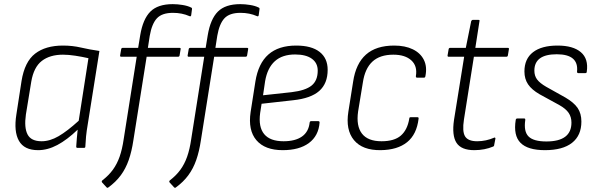

<svg xmlns="http://www.w3.org/2000/svg" viewBox="-20 -714 2883 927"><path d="M164 11Q97 11 71.5 -34Q46 -79 59 -161L84 -323Q99 -416 149.5 -455Q200 -494 284 -494Q330 -494 370.5 -484.5Q411 -475 460 -468L404 -116Q398 -81 395.5 -55.5Q393 -30 392 -6Q392 0 385 0H354Q348 0 348 -6Q349 -26 351 -46.5Q353 -67 355 -88Q304 -39 257 -14Q210 11 164 11ZM181 -32Q221 -32 263 -56.5Q305 -81 360 -131L407 -433Q376 -440 343.5 -445Q311 -450 284 -450Q221 -450 182 -420Q143 -390 131 -320L105 -161Q96 -98 113 -65Q130 -32 181 -32Z M694 -483H846Q854 -483 852 -476L847 -446Q846 -440 839 -440H688L624 -37Q616 17 601.5 58.5Q587 100 563 132.5Q539 165 503 191Q499 195 494 190L473 167Q469 162 474 157Q505 133 525 105.5Q545 78 557.5 42.5Q570 7 577 -41L640 -440H565Q559 -440 560 -447L565 -476Q566 -483 573 -483H647L657 -544Q670 -622 706 -658Q742 -694 814 -694Q837 -694 861.5 -690Q886 -686 902 -678Q908 -676 907 -670L903 -640Q901 -633 895 -636Q877 -644 857 -648Q837 -652 815 -652Q762 -652 737.5 -625.5Q713 -599 703 -541ZM1020 -483H1172Q1180 -483 1178 -476L1173 -446Q1172 -440 1165 -440H1014L950 -37Q942 17 927.5 58.5Q913 100 889 132.5Q865 165 829 191Q825 195 820 190L799 167Q795 162 800 157Q831 133 851 105.5Q871 78 883.5 42.5Q896 7 903 -41L966 -440H891Q885 -440 886 -447L891 -476Q892 -483 899 -483H973L983 -544Q996 -622 1032 -658Q1068 -694 1140 -694Q1163 -694 1187.5 -690Q1212 -686 1228 -678Q1234 -676 1233 -670L1229 -640Q1227 -633 1221 -636Q1203 -644 1183 -648Q1163 -652 1141 -652Q1088 -652 1063.5 -625.5Q1039 -599 1029 -541Z M1345 11Q1259 11 1218 -37Q1177 -85 1190 -173L1213 -320Q1227 -408 1276 -451Q1325 -494 1410 -494Q1484 -494 1523 -463.5Q1562 -433 1562 -377Q1562 -311 1521.5 -275Q1481 -239 1395 -230L1243 -213L1236 -168Q1227 -101 1255.5 -66.5Q1284 -32 1349 -32Q1405 -32 1437.5 -54.5Q1470 -77 1475 -122Q1476 -129 1482 -129H1517Q1523 -129 1523 -122Q1518 -58 1471.5 -23.5Q1425 11 1345 11ZM1250 -254 1388 -269Q1455 -277 1484.5 -301Q1514 -325 1514 -373Q1514 -410 1485.5 -430.5Q1457 -451 1405 -451Q1343 -451 1307 -418.5Q1271 -386 1260 -322Z M1818 11Q1730 12 1689 -37.5Q1648 -87 1662 -175L1685 -320Q1698 -407 1747 -450.5Q1796 -494 1883 -494Q1936 -494 1973 -476Q2010 -458 2026.5 -425Q2043 -392 2034 -347Q2033 -339 2027 -339H1994Q1987 -339 1988 -347Q1996 -395 1966 -422.5Q1936 -450 1879 -450Q1814 -450 1778 -416.5Q1742 -383 1732 -316L1709 -176Q1699 -106 1727.5 -69Q1756 -32 1822 -32Q1884 -32 1915.5 -59.5Q1947 -87 1956 -141Q1956 -148 1962 -148H1996Q2002 -148 2001 -141Q1992 -65 1945.5 -27.5Q1899 10 1818 11Z M2270 11Q2207 11 2184 -24.5Q2161 -60 2172 -135L2221 -440H2146Q2140 -440 2141 -447L2146 -476Q2147 -483 2154 -483H2229L2255 -612Q2258 -618 2263 -618H2290Q2297 -618 2295 -612L2275 -483H2431Q2439 -483 2437 -476L2432 -446Q2431 -440 2424 -440H2268L2220 -137Q2211 -79 2225.5 -55.5Q2240 -32 2284 -32Q2305 -32 2326 -36.5Q2347 -41 2365 -49Q2368 -51 2370 -49.5Q2372 -48 2372 -45L2366 -14Q2366 -8 2360 -6Q2341 2 2318 6.5Q2295 11 2270 11Z M2611 11Q2528 11 2493 -24.5Q2458 -60 2470 -135Q2471 -142 2478 -142H2511Q2517 -142 2516 -134Q2508 -79 2532 -55Q2556 -31 2618 -31Q2739 -31 2739 -122Q2739 -149 2725.5 -169Q2712 -189 2680 -207L2585 -259Q2547 -281 2529.5 -307Q2512 -333 2512 -369Q2512 -430 2553.5 -462Q2595 -494 2672 -494Q2747 -494 2784.5 -462Q2822 -430 2813 -368Q2813 -361 2806 -361H2772Q2766 -361 2766 -368Q2775 -452 2668 -452Q2560 -452 2560 -373Q2560 -348 2573 -330.5Q2586 -313 2617 -295L2710 -243Q2751 -219 2769 -192.5Q2787 -166 2787 -127Q2787 -60 2742 -24.5Q2697 11 2611 11Z"/></svg>

Font: Sofia Sans Semi Condensed Light
Style: Italic
Weight: 300
Italic angle: -9°
Version: Version 4.100